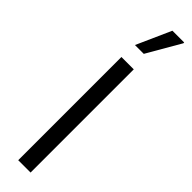

<svg xmlns="http://www.w3.org/2000/svg" viewBox="-258 -708 692 692"><g transform="rotate(45 88.0 -361.5)"><path d="M53 0V-526H116V0ZM57 -591 116 -723H176V-719L102 -591Z"/></g></svg>

Font: Archivo ExtraCondensed Light
Style: Regular
Weight: 300
Width: 2
Designer: Hector Gatti
Foundry: Omnibus-Type
Version: Version 2.001